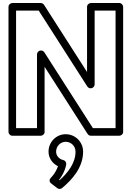

<svg xmlns="http://www.w3.org/2000/svg" viewBox="-20 -870 871 1266"><path d="M224 -512V-25H86V-800H235.3L555.9 -299.5C560.6 -292.3 568.9 -288 577 -288H579C594.1 -288 604 -302.3 604 -313V-800H742V-25H592.7L272.1 -525.5C267.4 -532.7 259.1 -537 251 -537H249C233.9 -537 224 -522.7 224 -512ZM274 -429.8 557.9 13.5C562.3 20.3 570.5 25 579 25H767C777.7 25 792 15.1 792 0V-825C792 -835.7 782.1 -850 767 -850H579C568.3 -850 554 -840.1 554 -825V-395.2L270.1 -838.5C265.7 -845.3 257.5 -850 249 -850H61C50.3 -850 36 -840.1 36 -825V0C36 10.7 45.9 25 61 25H249C259.7 25 274 15.1 274 0ZM413 15C350.8 15 300 66.5 300 130C300 174.1 327.8 209.5 362.2 225.9C346.8 271.8 317.1 300.6 314.9 302.7C307.6 310.9 300.2 326.2 317.7 339.8L357.7 370.8C367 378 380.5 377.2 388.9 370.3C453.5 316.9 528 235.5 528 130C528 66.3 476.7 15 413 15ZM413 65C449.3 65 478 93.7 478 130C478 203.7 429.2 268.2 372.2 318.8L369.2 316.4C385.3 295.5 408.2 260.1 416.6 214.5C418.8 202.6 411.1 188.8 397.8 185.7C369.2 178.9 350 156.9 350 130C350 93.5 379.2 65 413 65Z"/></svg>

Font: Hussar Ekologiczny
Style: Regular
Weight: 400
Foundry: Cannot Into Space Fonts
Version: Version 0.97